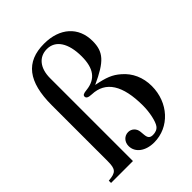

<svg xmlns="http://www.w3.org/2000/svg" viewBox="-200 -787 899 899"><g transform="rotate(-45 250.0 -337.0)"><path d="M73 -84C73 -31 63 -19 12 -15V0H157V-549C157 -615 190 -656 243 -656C300 -656 334 -604 334 -516C334 -437 304 -396 239 -389C218 -387 210 -383 210 -374C210 -363 219 -358 242 -357C330 -354 374 -285 374 -150C374 -105 363 -56 350 -38C341 -25 326 -20 310 -20C291 -20 283 -28 281 -50L279 -72C277 -95 259 -112 237 -112C211 -112 192 -91 192 -64C192 -21 232 9 289 9C390 9 468 -76 468 -186C468 -243 446 -292 406 -326C374 -354 345 -365 284 -377C391 -426 421 -459 421 -531C421 -624 355 -683 251 -683C130 -683 73 -609 73 -454Z"/></g></svg>

Font: XITS Math
Style: Regular
Weight: 400
Designer: MicroPress Inc., with final additions and corrections provided by Coen Hoffman, Elsevier (retired)
Version: Version 1.302